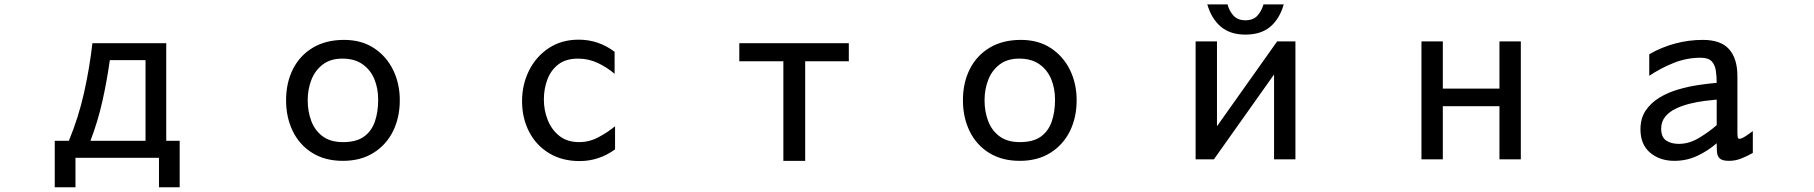

<svg xmlns="http://www.w3.org/2000/svg" viewBox="-20 -710 8040 851"><path d="M222.7 120.1V-85.9H285.2Q328.1 -189.5 352.5 -298.8Q377 -408.2 389.6 -518.6H716.8V-85.9H776.4V120.1H684.6V-10.7H314.5V120.1ZM380.9 -85.9H625V-443.4H466.8Q454.1 -352.5 434.1 -262.7Q414.1 -172.9 380.9 -85.9Z M1500 2.9Q1420.9 2.9 1364.3 -32.2Q1307.6 -67.4 1277.8 -128.4Q1248 -189.5 1248 -265.6Q1248 -343.8 1278.8 -404.3Q1309.6 -464.8 1367.2 -499Q1424.8 -533.2 1504.9 -533.2Q1582 -533.2 1637.2 -497.1Q1692.4 -460.9 1722.2 -400.4Q1752 -339.8 1752 -265.6Q1752 -189.5 1722.2 -128.9Q1692.4 -68.4 1635.7 -32.7Q1579.1 2.9 1500 2.9ZM1500 -80.1Q1559.6 -80.1 1593.3 -104.5Q1627 -128.9 1641.6 -171.4Q1656.2 -213.9 1656.2 -267.6Q1656.2 -318.4 1639.2 -359.4Q1622.1 -400.4 1586.9 -425.3Q1551.8 -450.2 1497.1 -450.2Q1444.3 -450.2 1410.2 -423.8Q1376 -397.5 1359.9 -355.5Q1343.8 -313.5 1343.8 -265.6Q1343.8 -215.8 1359.9 -173.3Q1376 -130.9 1410.6 -105.5Q1445.3 -80.1 1500 -80.1Z M2548.8 3.9Q2471.7 3.9 2414.1 -30.8Q2356.4 -65.4 2325.2 -126Q2293.9 -186.5 2293.9 -261.7Q2293.9 -335 2324.7 -397Q2355.5 -459 2412.1 -496.6Q2468.8 -534.2 2544.9 -534.2Q2632.8 -534.2 2704.1 -480.5V-382.8Q2669.9 -412.1 2628.9 -431.2Q2587.9 -450.2 2542 -450.2Q2488.3 -450.2 2455.1 -424.8Q2421.9 -399.4 2406.2 -357.9Q2390.6 -316.4 2390.6 -268.6Q2390.6 -221.7 2407.7 -178.2Q2424.8 -134.8 2459.5 -107.4Q2494.1 -80.1 2546.9 -80.1Q2591.8 -80.1 2632.3 -101.6Q2672.9 -123 2706.1 -150.4V-47.9Q2634.8 3.9 2548.8 3.9Z M3452.1 2.9V-438.5H3256.8V-518.6H3742.2V-438.5H3548.8V2.9Z M4500 2.9Q4420.9 2.9 4364.3 -32.2Q4307.6 -67.4 4277.8 -128.4Q4248 -189.5 4248 -265.6Q4248 -343.8 4278.8 -404.3Q4309.6 -464.8 4367.2 -499Q4424.8 -533.2 4504.9 -533.2Q4582 -533.2 4637.2 -497.1Q4692.4 -460.9 4722.2 -400.4Q4752 -339.8 4752 -265.6Q4752 -189.5 4722.2 -128.9Q4692.4 -68.4 4635.7 -32.7Q4579.1 2.9 4500 2.9ZM4500 -80.1Q4559.6 -80.1 4593.3 -104.5Q4627 -128.9 4641.6 -171.4Q4656.2 -213.9 4656.2 -267.6Q4656.2 -318.4 4639.2 -359.4Q4622.1 -400.4 4586.9 -425.3Q4551.8 -450.2 4497.1 -450.2Q4444.3 -450.2 4410.2 -423.8Q4376 -397.5 4359.9 -355.5Q4343.8 -313.5 4343.8 -265.6Q4343.8 -215.8 4359.9 -173.3Q4376 -130.9 4410.6 -105.5Q4445.3 -80.1 4500 -80.1Z M5500 -556.6Q5432.6 -556.6 5391.1 -591.8Q5349.6 -627 5331.1 -690.4H5420.9Q5428.7 -660.2 5447.8 -640.1Q5466.8 -620.1 5500 -620.1Q5534.2 -620.1 5552.7 -640.1Q5571.3 -660.2 5580.1 -690.4H5669.9Q5651.4 -626 5609.9 -591.3Q5568.4 -556.6 5500 -556.6ZM5279.3 -3.9V-526.4H5374V-150.4L5640.6 -526.4H5721.7V-3.9H5627V-379.9L5360.4 -3.9Z M6280.3 -3.9V-526.4H6375V-317.4H6626V-526.4H6720.7V-3.9H6626V-239.3H6375V-3.9Z M7401.4 2.9Q7336.9 2.9 7293.9 -33.2Q7251 -69.3 7251 -136.7Q7251 -185.5 7273.9 -219.7Q7296.9 -253.9 7334.5 -276.9Q7372.1 -299.8 7417 -313Q7461.9 -326.2 7506.8 -333Q7551.8 -339.8 7588.9 -342.8Q7588.9 -369.1 7585.4 -395Q7582 -420.9 7567.4 -437.5Q7552.7 -454.1 7517.6 -454.1Q7456.1 -454.1 7398.4 -431.2Q7340.8 -408.2 7290 -374V-469.7Q7344.7 -501 7404.8 -517.1Q7464.8 -533.2 7527.3 -533.2Q7607.4 -533.2 7644 -491.7Q7680.7 -450.2 7680.7 -372.1V-118.2Q7680.7 -115.2 7681.6 -105Q7682.6 -94.7 7689.5 -94.7Q7697.3 -94.7 7709 -101.6Q7720.7 -108.4 7731.9 -116.7Q7743.2 -125 7749 -128.9V-32.2Q7725.6 -18.6 7698.7 -7.8Q7671.9 2.9 7643.6 2.9Q7614.3 2.9 7603 -7.3Q7591.8 -17.6 7590.3 -35.2Q7588.9 -52.7 7588.9 -75.2Q7549.8 -41 7502.4 -19Q7455.1 2.9 7401.4 2.9ZM7420.9 -72.3Q7466.8 -72.3 7511.2 -99.1Q7555.7 -126 7588.9 -155.3V-268.6Q7566.4 -266.6 7535.2 -262.7Q7503.9 -258.8 7470.2 -250.5Q7436.5 -242.2 7407.7 -228.5Q7378.9 -214.8 7360.8 -192.9Q7342.8 -170.9 7342.8 -139.6Q7342.8 -102.5 7364.7 -87.4Q7386.7 -72.3 7420.9 -72.3Z"/></svg>

Font: Kosugi
Style: Regular
Weight: 400
Version: Version 4.002